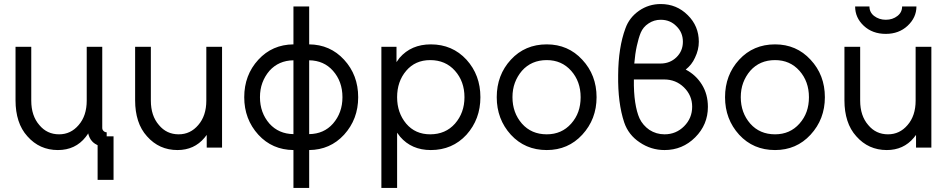

<svg xmlns="http://www.w3.org/2000/svg" viewBox="-20 -732 4707 952"><path d="M57 -500V-234Q57 -179 71.5 -134Q86 -89 116 -56Q176 12 267 12Q354 12 405 -53Q408 -58 411.5 -62Q415 -66 417 -71Q420 -59 425 -48.5Q430 -38 439 -29Q445 -23 451.5 -19Q458 -15 464 -12V160H543V-56H509V-76Q500 -76 493 -83Q487 -89 487 -98V-500H410V-233Q410 -158 370 -112Q331 -66 273 -66Q213 -66 175 -112Q135 -158 135 -233V-500Z M650 -500V-234Q650 -179 664.5 -134Q679 -89 709 -56Q769 12 860 12Q943 12 994 -49Q996 -52 999 -55.5Q1002 -59 1005 -63V0H1081V-500H1003V-233Q1003 -158 963 -112Q924 -66 866 -66Q806 -66 768 -112Q728 -158 728 -233V-500Z M1435 -512Q1330 -511 1261 -436Q1191 -360 1191 -250Q1191 -141 1261 -64Q1330 11 1435 12V200H1513V12Q1617 11 1686 -64Q1756 -141 1756 -250Q1756 -360 1686 -436Q1617 -511 1513 -512V-700H1435ZM1435 -67Q1362 -68 1316 -119Q1269 -173 1269 -250Q1269 -289 1281 -321.5Q1293 -354 1316 -381Q1362 -432 1435 -433ZM1513 -433Q1586 -432 1631 -381Q1678 -328 1678 -250Q1678 -173 1631 -119Q1586 -68 1513 -67Z M1946 -500V-424Q1950 -429 1953.5 -434.5Q1957 -440 1961 -445Q2019 -512 2116 -512Q2223 -512 2293 -436Q2362 -360 2362 -250Q2362 -141 2293 -64Q2223 12 2116 12Q2021 12 1964 -54Q1961 -58 1957 -63.5Q1953 -69 1949 -74V200H1871V-500ZM2113 -66Q2189 -66 2236 -119Q2283 -173 2283 -250Q2283 -328 2236 -381Q2189 -434 2113 -434Q2039 -434 1994 -381Q1949 -328 1949 -250Q1949 -173 1994 -119Q2039 -66 2113 -66Z M2691 -512Q2583 -512 2513 -436Q2443 -360 2443 -250Q2443 -141 2513 -64Q2583 12 2691 12Q2797 12 2867 -64Q2938 -141 2938 -250Q2938 -360 2867 -436Q2797 -512 2691 -512ZM2691 -434Q2765 -434 2812 -381Q2859 -328 2859 -250Q2859 -211 2847.5 -178.5Q2836 -146 2812 -119Q2765 -66 2691 -66Q2615 -66 2568 -119Q2521 -173 2521 -250Q2521 -289 2533 -321.5Q2545 -354 2568 -381Q2615 -434 2691 -434Z M3256 -712Q3197 -712 3149 -679Q3100 -645 3081 -591Q3046 -497 3045 -360Q3044 -290 3051.5 -231.5Q3059 -173 3075 -125Q3096 -63 3152 -26Q3208 12 3275 12Q3364 12 3427 -51Q3490 -114 3490 -202Q3490 -265 3460 -313Q3445 -337 3425 -355.5Q3405 -374 3380 -387Q3395 -399 3406.5 -413.5Q3418 -428 3426 -446Q3445 -485 3445 -525Q3445 -603 3390 -657Q3335 -712 3256 -712ZM3256 -634Q3303 -634 3334 -602Q3366 -571 3366 -525Q3366 -479 3334 -448Q3302 -417 3255 -417H3125Q3129 -465 3137.5 -504Q3146 -543 3157 -570Q3163 -584 3172.5 -595.5Q3182 -607 3196 -616Q3223 -634 3256 -634ZM3123 -338H3273Q3331 -338 3371 -299Q3412 -259 3412 -203Q3412 -146 3372 -106Q3332 -66 3275 -66Q3234 -66 3200 -88Q3184 -99 3171.5 -113.5Q3159 -128 3151 -145Q3137 -176 3129.5 -225Q3122 -274 3123 -338Z M3823 -512Q3715 -512 3645 -436Q3575 -360 3575 -250Q3575 -141 3645 -64Q3715 12 3823 12Q3929 12 3999 -64Q4070 -141 4070 -250Q4070 -360 3999 -436Q3929 -512 3823 -512ZM3823 -434Q3897 -434 3944 -381Q3991 -328 3991 -250Q3991 -211 3979.5 -178.5Q3968 -146 3944 -119Q3897 -66 3823 -66Q3747 -66 3700 -119Q3653 -173 3653 -250Q3653 -289 3665 -321.5Q3677 -354 3700 -381Q3747 -434 3823 -434Z M4220 -700Q4220 -644 4263 -604Q4306 -564 4372 -564Q4437 -564 4480 -604Q4524 -645 4524 -700H4453Q4453 -671 4430 -653Q4406 -634 4372 -634Q4339 -634 4314 -653Q4291 -671 4291 -700ZM4167 -500V-234Q4167 -179 4181.5 -134Q4196 -89 4226 -56Q4286 12 4377 12Q4460 12 4511 -49Q4513 -52 4516 -55.5Q4519 -59 4522 -63V0H4598V-500H4520V-233Q4520 -158 4480 -112Q4441 -66 4383 -66Q4323 -66 4285 -112Q4245 -158 4245 -233V-500Z"/></svg>

Font: Unageo
Style: Regular
Weight: 400
Designer: Richard Sepsi
Foundry: Richard Sepsi
Version: Version 2.000